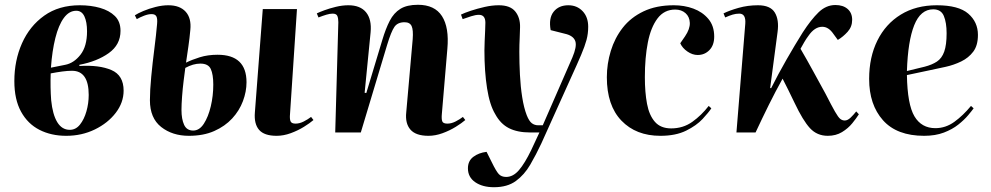

<svg xmlns="http://www.w3.org/2000/svg" viewBox="-20 -554 4143 803"><path d="M257 14Q194 14 145 -11Q96 -36 68 -87Q40 -138 40 -215Q40 -301 72 -373Q104 -445 165 -488.5Q226 -532 314 -532Q360 -532 398.5 -521Q437 -510 460.5 -487Q484 -464 484 -425Q484 -367 435 -332Q386 -297 312 -283V-278Q395 -283 446 -261Q497 -239 497 -175Q497 -125 464 -82Q431 -39 376.5 -12.5Q322 14 257 14ZM193 -271 253 -283Q289 -290 316.5 -325Q344 -360 344 -423Q344 -462 333 -485.5Q322 -509 299 -509Q269 -509 247 -479Q225 -449 211.5 -395Q198 -341 193 -271ZM272 -11Q297 -11 314.5 -33Q332 -55 341.5 -88.5Q351 -122 351 -157Q351 -258 281 -258Q263 -258 240.5 -255Q218 -252 192 -247Q190 -188 194 -135Q200 -75 219.5 -43Q239 -11 272 -11Z M770 14Q701 14 654 -23Q607 -60 607 -135Q607 -176 612.5 -233.5Q618 -291 625.5 -349.5Q633 -408 637 -454Q639 -476 634 -485.5Q629 -495 614 -495Q600 -495 583 -488.5Q566 -482 552 -474L544 -490Q556 -498 579.5 -508Q603 -518 631 -525Q659 -532 684 -532Q732 -532 756.5 -505Q781 -478 776 -429Q773 -395 768 -360.5Q763 -326 758 -292Q782 -304 815.5 -314.5Q849 -325 890 -325Q1011 -325 1011 -210Q1011 -171 996 -131Q981 -91 951 -58.5Q921 -26 876 -6Q831 14 770 14ZM1137 14Q1085 14 1063.5 -11Q1042 -36 1046 -84L1079 -516H1222L1193 -78Q1191 -57 1195 -47Q1199 -37 1216 -37Q1233 -37 1250.5 -46Q1268 -55 1281 -65L1291 -52Q1276 -39 1251 -23.5Q1226 -8 1196 3Q1166 14 1137 14ZM788 -8Q814 -8 832.5 -36.5Q851 -65 861.5 -109Q872 -153 872 -200Q872 -243 861.5 -265.5Q851 -288 818 -288Q788 -288 755 -270Q752 -248 748 -216Q744 -184 741.5 -150.5Q739 -117 739 -94Q739 -56 750 -32Q761 -8 788 -8Z M1926 -52Q1911 -39 1886 -23.5Q1861 -8 1831 3Q1801 14 1772 14Q1719 14 1696.5 -12Q1674 -38 1679 -84L1706 -390Q1709 -429 1701.5 -445Q1694 -461 1672 -461Q1643 -461 1629.5 -441.5Q1616 -422 1599 -366L1489 0H1382L1395 -461Q1395 -477 1391 -487Q1387 -497 1371 -497Q1360 -497 1345 -492.5Q1330 -488 1312 -481L1305 -498Q1315 -503 1336.5 -511Q1358 -519 1385 -525.5Q1412 -532 1437 -532Q1487 -532 1511 -502.5Q1535 -473 1530 -419L1505 -166L1512 -165L1579 -387Q1593 -434 1610 -467Q1627 -500 1654.5 -517Q1682 -534 1728 -534Q1798 -534 1828.5 -486.5Q1859 -439 1851 -350L1828 -78Q1826 -57 1829.5 -47Q1833 -37 1851 -37Q1868 -37 1885.5 -46Q1903 -55 1916 -65Z M2244 46Q2222 93 2197.5 135Q2173 177 2137.5 203Q2102 229 2046 229Q1998 229 1967.5 208Q1937 187 1937 150Q1937 119 1959.5 102Q1982 85 2015 81L2037 125Q2055 162 2066 174Q2077 186 2097 186Q2126 186 2150.5 157.5Q2175 129 2202 73L2236 0H2197Q2144 0 2108.5 -18Q2073 -36 2051 -77Q2028 -115 2017 -185Q2006 -255 2006 -343Q2006 -359 2007 -382Q2008 -405 2009 -426Q2010 -447 2010 -459Q2010 -492 1983 -492Q1969 -492 1950.5 -486Q1932 -480 1915 -474L1908 -493Q1922 -500 1949 -509Q1976 -518 2007 -525Q2038 -532 2066 -532Q2114 -532 2135 -506Q2156 -480 2155 -440Q2155 -424 2153.5 -395Q2152 -366 2152 -337Q2152 -291 2154.5 -241.5Q2157 -192 2164 -147.5Q2171 -103 2183 -72Q2193 -47 2204.5 -38.5Q2216 -30 2231 -30H2250L2374 -314Q2393 -359 2386.5 -380.5Q2380 -402 2350 -411L2283 -428Q2274 -478 2295.5 -505Q2317 -532 2357 -532Q2393 -532 2416.5 -507.5Q2440 -483 2440 -442Q2440 -413 2433 -387Q2426 -361 2410.5 -324.5Q2395 -288 2368 -229Z M2798 -532Q2842 -532 2880 -518Q2918 -504 2942.5 -475Q2967 -446 2967 -401Q2967 -365 2947 -344.5Q2927 -324 2898 -324Q2876 -324 2855 -338.5Q2834 -353 2825 -373L2845 -402Q2866 -433 2865 -458.5Q2864 -484 2847 -499Q2830 -514 2804 -514Q2758 -514 2730 -477Q2702 -440 2689.5 -376.5Q2677 -313 2677 -231Q2677 -168 2686 -120Q2695 -72 2719 -44.5Q2743 -17 2787 -17Q2837 -17 2875.5 -44.5Q2914 -72 2944 -111L2955 -101Q2944 -84 2918.5 -56.5Q2893 -29 2849.5 -7.5Q2806 14 2742 14Q2640 14 2579 -49.5Q2518 -113 2518 -231Q2518 -287 2534.5 -341Q2551 -395 2584.5 -438Q2618 -481 2671.5 -506.5Q2725 -532 2798 -532Z M3201 -186 3205 -185Q3234 -243 3269.5 -305Q3305 -367 3337 -418Q3372 -472 3403.5 -502.5Q3435 -533 3474 -533Q3506 -533 3525 -516.5Q3544 -500 3544 -471Q3544 -442 3525 -421Q3506 -400 3484 -387L3465 -413Q3445 -442 3419 -442Q3387 -442 3361 -404Q3352 -392 3343.5 -377.5Q3335 -363 3328 -350Q3356 -302 3380.5 -257Q3405 -212 3432 -163Q3458 -112 3472 -87.5Q3486 -63 3494.5 -56.5Q3503 -50 3513 -50Q3525 -50 3537.5 -62Q3550 -74 3561 -88L3572 -76Q3562 -60 3544.5 -38.5Q3527 -17 3501.5 -1.5Q3476 14 3442 14Q3397 14 3367.5 -18Q3338 -50 3303 -124Q3289 -154 3276.5 -178.5Q3264 -203 3253 -225Q3223 -171 3195.5 -115.5Q3168 -60 3140 0H3060L3097 -455Q3100 -497 3072 -497Q3058 -497 3044.5 -493Q3031 -489 3013 -481L3006 -498Q3030 -510 3068.5 -521Q3107 -532 3150 -532Q3202 -532 3220.5 -501.5Q3239 -471 3232 -420Z M3898 -532Q3989 -532 4029.5 -497Q4070 -462 4070 -408Q4070 -364 4050.5 -338Q4031 -312 4000 -297Q3969 -282 3935 -274.5Q3901 -267 3872 -261L3773 -240Q3775 -117 3804.5 -67.5Q3834 -18 3892 -18Q3935 -18 3971.5 -44.5Q4008 -71 4041 -111L4052 -101Q4045 -91 4029 -72Q4013 -53 3988 -33Q3963 -13 3927.5 0.5Q3892 14 3845 14Q3731 14 3673 -51Q3615 -116 3615 -224Q3615 -315 3649.5 -384.5Q3684 -454 3747.5 -493Q3811 -532 3898 -532ZM3939 -415Q3939 -459 3927.5 -487Q3916 -515 3883 -515Q3830 -515 3803.5 -448.5Q3777 -382 3773 -257L3847 -275Q3878 -283 3898.5 -296.5Q3919 -310 3929 -338Q3939 -366 3939 -415Z"/></svg>

Font: Literata 72pt
Style: Bold Italic
Weight: 700
Italic angle: -2°
Designer: Latin by Veronika Burian and Jose Scaglione. Greek by Irene Vlachou. Cyrillic by Vera Evstafieva
Foundry: TypeTogether
Version: Version 3.002